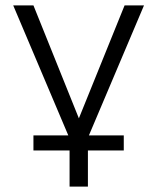

<svg xmlns="http://www.w3.org/2000/svg" viewBox="-20 -512 583 712"><path d="M238 180V46H104V-10H247L240 6L29 -492H104L275 -67H270L442 -492H514L303 6L297 -10H439V46H306V180Z"/></svg>

Font: Nunito Sans 8pt Light
Style: Regular
Weight: 300
Version: Version 3.101;gftools[0.9.27]